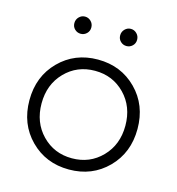

<svg xmlns="http://www.w3.org/2000/svg" viewBox="-98 -716 746 810"><g transform="rotate(15 275.0 -310.5)"><path d="M149 -566.5Q138 -577 138 -593Q138 -609 149 -620Q160 -631 175 -631Q190 -631 201 -620Q212 -609 212 -593Q212 -577 201 -566.5Q190 -556 175 -556Q160 -556 149 -566.5ZM349 -566.5Q338 -577 338 -593Q338 -609 349 -620Q360 -631 375 -631Q390 -631 401 -620Q412 -609 412 -593Q412 -577 401 -566.5Q390 -556 375 -556Q360 -556 349 -566.5ZM144.5 -367Q92 -313 92 -230Q92 -147 144.5 -93Q197 -39 275 -39Q353 -39 405.5 -93Q458 -147 458 -230Q458 -313 405.5 -367Q353 -421 275 -421Q197 -421 144.5 -367ZM106.5 -58Q39 -126 39 -230Q39 -334 106.5 -402Q174 -470 275 -470Q376 -470 443.5 -402Q511 -334 511 -230Q511 -126 443.5 -58Q376 10 275 10Q174 10 106.5 -58Z"/></g></svg>

Font: Renner* Light
Style: Light
Weight: 300
Version: Version 003.000 ; ttfautohint (v0.97) -l 8 -r 50 -G 200 -x 1